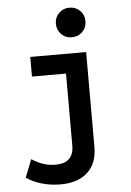

<svg xmlns="http://www.w3.org/2000/svg" viewBox="-62 -767 703 1034"><g transform="rotate(-5 290.0 -250.0)"><path d="M223 222Q172 222 125.5 209Q79 196 39 170L77 73Q108 93 139.5 103.5Q171 114 205 114Q304 114 304 19V-370H120V-476H422V37Q422 125 370 173.5Q318 222 223 222ZM353 -562Q319 -562 296 -585Q273 -608 273 -642Q273 -676 296 -699Q319 -722 353 -722Q387 -722 410 -699Q433 -676 433 -642Q433 -608 410 -585Q387 -562 353 -562Z"/></g></svg>

Font: Sometype Mono
Style: Bold
Weight: 700
Monospace: yes
Designer: Ryoichi Tsunekawa
Foundry: Dharma Type
Version: Version 1.000; ttfautohint (v1.8.3)